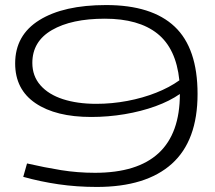

<svg xmlns="http://www.w3.org/2000/svg" viewBox="-20 -730 851 760"><path d="M363 10Q284 10 212 -0.5Q140 -11 72 -30L87 -83Q157 -67 222 -56.5Q287 -46 356 -46Q692 -46 692 -358Q652 -330 595.5 -309.5Q539 -289 473.5 -278Q408 -267 341 -267Q201 -267 120.5 -321.5Q40 -376 40 -479Q40 -591 136 -650.5Q232 -710 400 -710Q581 -710 671.5 -624.5Q762 -539 762 -358Q762 -173 660 -81.5Q558 10 363 10ZM108 -481Q108 -429 140 -392.5Q172 -356 229 -337.5Q286 -319 361 -319Q423 -319 484 -330.5Q545 -342 598 -363Q651 -384 690 -412Q677 -538 603 -597Q529 -656 395 -656Q263 -656 185.5 -611Q108 -566 108 -481Z"/></svg>

Font: Georama Extended Light
Style: Regular
Weight: 300
Width: 7
Designer: Jean-Baptiste Levee
Foundry: Production Type
Version: Version 1.000